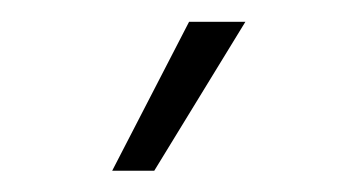

<svg xmlns="http://www.w3.org/2000/svg" viewBox="-20 -777 327 178"><path d="M84 -618.7 155.3 -756.8H207.5L123 -618.7Z"/></svg>

Font: Inter 16pt ExtraLight
Style: Regular
Weight: 250
Version: Version 4.001;git-66647c0bb